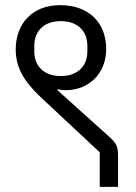

<svg xmlns="http://www.w3.org/2000/svg" viewBox="-20 -725 529 745"><path d="M367 0H438V-118C438 -155 434 -168 401 -197L203 -375L205 -379C215 -376 223 -375 235 -375C322 -375 392 -437 392 -535C392 -635 327 -705 213 -705C105 -705 41 -633 41 -533C41 -462 74 -408 140 -346L367 -134ZM216 -430C151 -430 113 -468 113 -526V-547C113 -605 151 -643 216 -643C281 -643 319 -605 319 -547V-526C319 -468 281 -430 216 -430Z"/></svg>

Font: IBM Plex Devanagari
Style: Regular
Weight: 400
Designer: Mike Abbink, Paul van der Laan, Pieter van Rosmalen, Erin McLaughlin
Foundry: Bold Monday
Version: Version 1.0